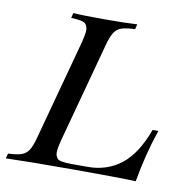

<svg xmlns="http://www.w3.org/2000/svg" viewBox="-105 -681 770 754"><g transform="rotate(10 280.0 -304.0)"><path d="M-34.2 0 -28.8 -20Q7.3 -21.5 25.1 -27.8Q43 -34.2 53.7 -51.3Q64.5 -68.4 74.2 -106L181.2 -502Q189.5 -534.2 189.5 -549.8Q189.5 -565.4 180.4 -575.7Q171.4 -585.9 123 -587.9L127.9 -607.9Q168 -605 251.7 -605Q335.4 -605 382.8 -607.9L377.9 -587.9Q341.3 -586.4 323.2 -580.1Q305.2 -573.7 294.4 -556.6Q283.7 -539.6 273.9 -502L167 -106Q158.7 -73.7 158.7 -58.3Q158.7 -43 167.7 -33Q176.8 -22.9 226.1 -22.9H289.1Q364.7 -22.9 421.1 -66.4Q477.5 -109.9 514.2 -210H537.1Q503.9 -113.8 483.9 0Q414.1 -2.9 237.5 -2.9Q61 -2.9 -34.2 0Z"/></g></svg>

Font: PlayfairDisplaySC-Italic
Style: Italic
Weight: 400
Italic angle: -14°
Designer: Claus Eggers Sørensen
Foundry: Claus Eggers Sørensen
Version: Version 1.004;PS 001.004;hotconv 1.0.70;makeotf.lib2.5.58329